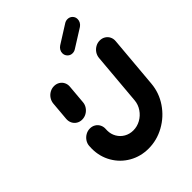

<svg xmlns="http://www.w3.org/2000/svg" viewBox="-203 -797 902 902"><g transform="rotate(-45 248.0 -346.0)"><path d="M123.7 -313.3Q108.5 -313.3 96.5 -320.7Q84.4 -328.1 78.1 -340.9Q71.9 -353.7 73 -368.9L81.1 -463Q82.6 -478.1 91.1 -490.9Q99.6 -503.7 113 -511.1Q126.3 -518.5 141.5 -518.5Q156.7 -518.5 168.9 -511.1Q181.1 -503.7 187.4 -490.9Q193.7 -478.1 192.2 -463L184.1 -368.9Q183 -353.7 174.3 -340.9Q165.6 -328.1 152.2 -320.7Q138.9 -313.3 123.7 -313.3ZM444.8 -518.1Q460 -518.1 472.2 -510.7Q484.4 -503.3 490.7 -490.6Q497 -477.8 495.6 -462.6L473 -203Q468.1 -146.3 435.9 -98.9Q403.7 -51.5 353.7 -23.9Q303.7 3.7 248.1 3.7Q195.6 3.7 152.2 -21.1Q108.9 -45.9 83.9 -89.1Q58.9 -132.2 58.9 -184.8Q58.9 -190.4 59.6 -203Q60.7 -218.1 69.4 -230.9Q78.1 -243.7 91.5 -251.1Q104.8 -258.5 120 -258.5Q135.2 -258.5 147.2 -251.1Q159.3 -243.7 165.6 -230.9Q171.9 -218.1 170.7 -203Q170.4 -200 170.4 -194.1Q170.4 -170 181.9 -150.2Q193.3 -130.4 213.3 -118.9Q233.3 -107.4 257.8 -107.4Q283.7 -107.4 306.7 -120.2Q329.6 -133 344.6 -155Q359.6 -177 361.9 -203L384.4 -462.6Q385.9 -477.8 394.4 -490.6Q403 -503.3 416.3 -510.7Q429.6 -518.1 444.8 -518.1ZM312.2 -565.6Q297.8 -565.6 288 -575.6Q278.1 -585.6 278.1 -600Q278.1 -610 283.3 -618.7Q288.5 -627.4 297 -633L387.4 -690Q397 -696.3 408.5 -696.3Q423 -696.3 432.8 -686.5Q442.6 -676.7 442.6 -662.6Q442.6 -652.2 437.6 -643.5Q432.6 -634.8 424.1 -628.9L333.3 -571.9Q323.7 -565.6 312.2 -565.6Z"/></g></svg>

Font: 26F Galaxy Sans Black
Style: Italic
Weight: 900
Italic angle: -5°
Designer: C₂₉H₂₅N₃O₅
Version: Version 1.200